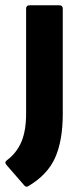

<svg xmlns="http://www.w3.org/2000/svg" viewBox="-43 -515 315 728"><path d="M64 191Q56 196 49 188L-18 111Q-28 100 -16 92Q20 65 38 23Q56 -19 56 -84V-482Q56 -495 69 -495H182Q195 -495 195 -482V-83Q195 18 166 83Q137 148 64 191Z"/></svg>

Font: Sofia Sans ExtraBold
Style: Regular
Weight: 800
Designer: Botio Nikoltchev, Ani Petrova
Foundry: lettersoup
Version: Version 4.101; ttfautohint (v1.8.4.7-5d5b)